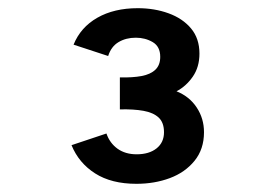

<svg xmlns="http://www.w3.org/2000/svg" viewBox="-20 -806 672 469"><path d="M313.2 -357Q252.2 -357 212.4 -382.4Q172.5 -407.8 154.7 -451.4L240 -479.9Q248 -456.6 267 -442.8Q286.1 -429.1 313.8 -429.1Q344.3 -429.1 362.5 -443.6Q380.6 -458.1 380.6 -483Q380.6 -506.6 367.6 -518.8Q354.5 -531 330.5 -535.3Q306.6 -539.6 272.8 -538.8V-616.9Q304 -616.2 325.9 -620.3Q347.7 -624.4 359.6 -635.8Q371.4 -647.1 371.4 -667.1Q371.4 -692.3 353.1 -703.1Q334.7 -713.9 311.7 -713.9Q287.8 -713.9 269.7 -703.2Q251.6 -692.5 244.2 -669.2L159.7 -696.9Q176.9 -739.4 217.8 -762.7Q258.7 -786 316.5 -786Q357.4 -786 391.7 -773.5Q426 -761.1 446.6 -736.6Q467.2 -712.1 467.2 -675Q467.2 -642.3 450.9 -618.7Q434.5 -595.1 411.2 -583Q442.8 -570.3 460.5 -543.4Q478.3 -516.5 478.3 -483Q478.3 -441.6 455.2 -413.2Q432.1 -384.8 394.8 -370.9Q357.5 -357 313.2 -357Z"/></svg>

Font: Atkinson Hyperlegible Mono ExtraLight
Style: Regular
Weight: 200
Monospace: yes
Designer: Elliott Scott, Megan Eiswerth, Linus Boman, Theodore Petrosky, Letters from Sweden
Foundry: Applied Design Works, Letters from Sweden
Version: Version 2.001